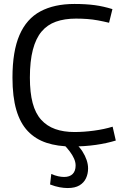

<svg xmlns="http://www.w3.org/2000/svg" viewBox="-20 -730 634 970"><path d="M43 -338Q43 -471 78.5 -553Q114 -635 184 -672.5Q254 -710 356 -710Q385 -710 410.5 -708.5Q436 -707 458.5 -704Q481 -701 503 -696Q525 -691 548 -684L531 -615Q502 -622 475 -627Q448 -632 420.5 -634Q393 -636 364 -636Q306 -636 262.5 -620.5Q219 -605 190 -570.5Q161 -536 146 -478.5Q131 -421 131 -338Q131 -262 145 -209.5Q159 -157 188 -125Q217 -93 259 -78Q301 -63 356 -63Q403 -63 455 -70Q507 -77 549 -90L565 -20Q542 -13 517 -7.5Q492 -2 464 2Q436 6 406 8Q376 10 343 10Q271 10 215 -8.5Q159 -27 120.5 -67.5Q82 -108 62.5 -174.5Q43 -241 43 -338ZM239 149Q258 157 274 160.5Q290 164 304 164Q332 164 347 149Q362 134 362 106Q362 89 354 71Q346 53 332 34.5Q318 16 300 -2H365Q383 14 396.5 35Q410 56 417.5 78Q425 100 425 121Q425 148 414.5 170.5Q404 193 381.5 206.5Q359 220 322 220Q303 220 281 216Q259 212 233 202Z"/></svg>

Font: Georama ExtraCondensed Thin
Style: Regular
Weight: 400
Version: Version 1.001